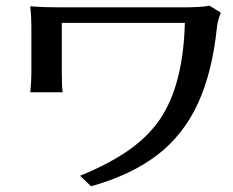

<svg xmlns="http://www.w3.org/2000/svg" viewBox="-20 -568 823 678"><path d="M86.9 -242.2Q90.8 -278.3 90.8 -310.5V-473.6Q90.8 -511.7 86.9 -545.9Q130.9 -542 192.4 -542H620.1Q693.4 -542 719.7 -547.9L759.8 -523.4Q748 -493.2 746.1 -471.7Q729.5 -311.5 678.2 -201.2Q627 -90.8 535.2 -20.5Q443.4 49.8 301.8 89.8L262.7 52.7Q363.3 11.7 433.1 -36.6Q502.9 -85 545.9 -148.4Q627 -269.5 632.8 -487.3H198.2V-310.5Q198.2 -266.6 201.2 -242.2Z"/></svg>

Font: GenEi LateMin P v2
Style: Medium
Weight: 500
Designer: o_tamon (Modified)
Foundry: o_tamon / Adobe Systems Incorporated / FONT 910 / Philipp H. Poll
Version: Version 2.1;Original Version 1.004